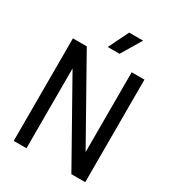

<svg xmlns="http://www.w3.org/2000/svg" viewBox="-221 -1073 1091 1200"><g transform="rotate(30 325.0 -473.5)"><path d="M67 0V-740H167L491 -164V-740H583V0H483L159 -576V0ZM282.5 -802 353.5 -947H454L367.5 -802Z"/></g></svg>

Font: Encode Sans Condensed Condensed Medium
Style: Regular
Weight: 500
Width: 3
Designer: Multiple Designers
Foundry: Impallari Type
Version: Version 3.000; ttfautohint (v1.8.3) -l 8 -r 50 -G 200 -x 14 